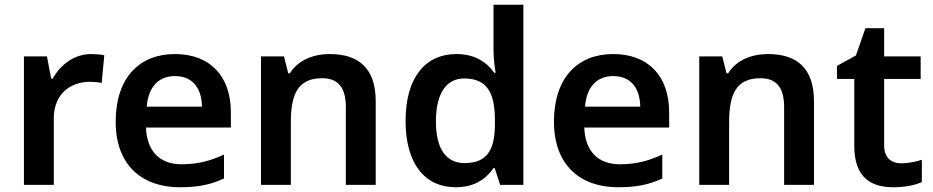

<svg xmlns="http://www.w3.org/2000/svg" viewBox="-20 -780 3937 810"><path d="M365 -552C291 -552 234 -505 202 -448H196L178 -542H81V0H207V-281C207 -386 280 -435 360 -435C374 -435 396 -433 409 -430L420 -547C406 -550 382 -552 365 -552Z M718 -552C568 -552 468 -452 468 -267C468 -82 580 10 739 10C819 10 871 -2 925 -27V-128C866 -101 815 -87 745 -87C653 -87 599 -144 596 -242H954V-306C954 -461 864 -552 718 -552ZM718 -459C795 -459 831 -405 832 -330H599C606 -415 650 -459 718 -459Z M1371 -552C1303 -552 1238 -527 1203 -471H1196L1178 -542H1081V0H1207V-265C1207 -384 1238 -450 1339 -450C1408 -450 1439 -409 1439 -328V0H1565V-353C1565 -493 1492 -552 1371 -552Z M1902 10C1983 10 2031 -26 2062 -71H2067L2090 0H2188V-760H2062V-570C2062 -536 2067 -492 2071 -473H2065C2034 -517 1985 -552 1905 -552C1777 -552 1691 -456 1691 -270C1691 -85 1776 10 1902 10ZM1940 -92C1861 -92 1819 -153 1819 -268C1819 -383 1861 -449 1938 -449C2038 -449 2068 -385 2068 -269V-253C2067 -145 2033 -92 1940 -92Z M2567 -552C2417 -552 2317 -452 2317 -267C2317 -82 2429 10 2588 10C2668 10 2720 -2 2774 -27V-128C2715 -101 2664 -87 2594 -87C2502 -87 2448 -144 2445 -242H2803V-306C2803 -461 2713 -552 2567 -552ZM2567 -459C2644 -459 2680 -405 2681 -330H2448C2455 -415 2499 -459 2567 -459Z M3220 -552C3152 -552 3087 -527 3052 -471H3045L3027 -542H2930V0H3056V-265C3056 -384 3087 -450 3188 -450C3257 -450 3288 -409 3288 -328V0H3414V-353C3414 -493 3341 -552 3220 -552Z M3782 -91C3740 -91 3710 -115 3710 -166V-447H3864V-542H3710V-661H3631L3591 -546L3511 -502V-447H3584V-165C3584 -28 3657 10 3750 10C3797 10 3842 1 3869 -12V-106C3844 -98 3813 -91 3782 -91Z"/></svg>

Font: Noto Sans Bengali SemiBold
Style: Regular
Weight: 600
Designer: Jelle Bosma - Monotype Design Team
Foundry: Monotype Imaging Inc.
Version: Version 2.003